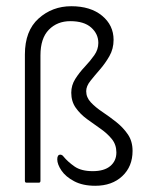

<svg xmlns="http://www.w3.org/2000/svg" viewBox="-20 -587 479 617"><path d="M184 -84Q198 -67 219.5 -52Q241 -37 278 -37Q315 -37 334.5 -53.5Q354 -70 354 -97Q354 -122 339.5 -140Q325 -158 303.5 -173Q282 -188 260 -204Q238 -220 223.5 -240.5Q209 -261 209 -289Q209 -313 222 -333.5Q235 -354 252.5 -372.5Q270 -391 283 -409.5Q296 -428 296 -449Q296 -478 273 -498.5Q250 -519 206 -519Q164 -519 137 -491.5Q110 -464 110 -409V-6Q110 0 105 0H65Q60 0 60 -6V-412Q60 -488 104 -527.5Q148 -567 209 -567Q271 -567 308 -536.5Q345 -506 345 -459Q345 -430 331.5 -406.5Q318 -383 301 -363.5Q284 -344 270.5 -327Q257 -310 257 -294Q257 -274 272 -258Q287 -242 309.5 -227Q332 -212 354 -194.5Q376 -177 391 -155Q406 -133 406 -102Q406 -52 373 -21Q340 10 286 10Q246 10 218.5 -4.5Q191 -19 177.5 -39Q164 -59 164 -75Q164 -90 174 -90Q177 -90 180 -88Q183 -86 184 -84Z"/></svg>

Font: Zain Light
Style: Regular
Weight: 300
Designer: Zain,Boutros
Foundry: Mobile Telecommunications Company (Zain), 2024
Version: Version 1.51; ttfautohint (v1.8.4)